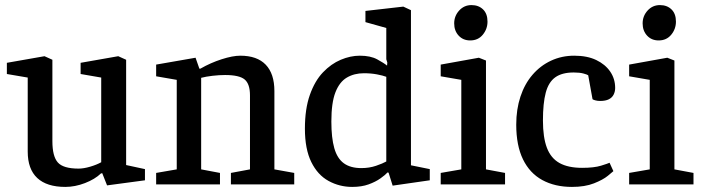

<svg xmlns="http://www.w3.org/2000/svg" viewBox="-20 -725 2767 755"><path d="M237 10Q164 10 126.5 -25Q89 -60 89 -129V-420L7 -434V-478L155 -504L186 -490V-170Q186 -110 207.5 -86Q229 -62 289 -62Q309 -62 334.5 -69.5Q360 -77 378 -87V-420L297 -434V-478L445 -504L476 -490V-76L550 -60V-16L401 4L382 -44L377 -43Q353 -20 314 -5Q275 10 237 10Z M594 0V-45L675 -59V-411L594 -425V-471L749 -498L764 -455H768Q808 -478 851.5 -492Q895 -506 925 -506Q991 -506 1025 -470.5Q1059 -435 1059 -367V-59L1137 -45V0H888V-45L963 -59V-350Q963 -395 942 -412.5Q921 -430 865 -430Q842 -430 816 -427Q790 -424 771 -419V-59L845 -45V0Z M1365 10Q1315 10 1272 -13.5Q1229 -37 1204 -88Q1179 -139 1179 -219Q1179 -297 1198.5 -352Q1218 -407 1250 -440.5Q1282 -474 1320 -490Q1358 -506 1395 -506Q1437 -506 1463.5 -491.5Q1490 -477 1502 -467L1503 -479L1499 -492V-615L1417 -638V-682L1566 -699L1596 -685V-75L1670 -60V-16L1524 5L1508 -46L1504 -47Q1495 -37 1476 -23.5Q1457 -10 1429.5 0Q1402 10 1365 10ZM1401 -64Q1432 -64 1458.5 -73Q1485 -82 1499 -90V-423Q1486 -428 1462.5 -432.5Q1439 -437 1411 -437Q1373 -437 1344 -420Q1315 -403 1299 -362Q1283 -321 1283 -247Q1283 -183 1294.5 -142.5Q1306 -102 1332 -83Q1358 -64 1401 -64Z M1713 0V-45L1794 -59V-411L1713 -425V-471L1863 -498L1891 -487V-59L1966 -45V0ZM1829 -566Q1801 -566 1783.5 -585Q1766 -604 1766 -633Q1766 -662 1785.5 -683.5Q1805 -705 1834 -705Q1862 -705 1879.5 -688Q1897 -671 1897 -640Q1897 -611 1878.5 -588.5Q1860 -566 1829 -566Z M2229 10Q2162 10 2112.5 -17Q2063 -44 2036.5 -98.5Q2010 -153 2010 -235Q2010 -295 2026.5 -345Q2043 -395 2074 -431Q2105 -467 2147 -486.5Q2189 -506 2238 -506Q2289 -506 2324.5 -489Q2360 -472 2379.5 -443.5Q2399 -415 2399 -379Q2399 -365 2393 -353Q2387 -341 2374 -334.5Q2361 -328 2340 -328Q2329 -328 2320.5 -330.5Q2312 -333 2310 -335L2293 -429Q2289 -432 2274 -436Q2259 -440 2236 -440Q2190 -440 2163.5 -421Q2137 -402 2126 -360.5Q2115 -319 2115 -251Q2115 -185 2130.5 -144Q2146 -103 2180 -84Q2214 -65 2269 -65Q2316 -65 2343.5 -73.5Q2371 -82 2377 -85L2392 -52Q2389 -49 2370 -33.5Q2351 -18 2315.5 -4Q2280 10 2229 10Z M2454 0V-45L2535 -59V-411L2454 -425V-471L2604 -498L2632 -487V-59L2707 -45V0ZM2570 -566Q2542 -566 2524.5 -585Q2507 -604 2507 -633Q2507 -662 2526.5 -683.5Q2546 -705 2575 -705Q2603 -705 2620.5 -688Q2638 -671 2638 -640Q2638 -611 2619.5 -588.5Q2601 -566 2570 -566Z"/></svg>

Font: Faustina Medium
Style: Regular
Weight: 500
Designer: Alfonso Garcia
Foundry: http://www.omnibus-type.com
Version: Version 1.200